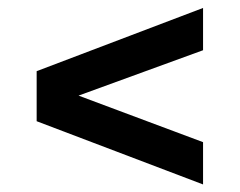

<svg xmlns="http://www.w3.org/2000/svg" viewBox="-20 -628 618 495"><path d="M503.5 -152.5 74.5 -315.5V-444.5L503.5 -607.5V-498.5L182.5 -381.5L503.5 -261.5Z"/></svg>

Font: Encode Sans Exp SmBold
Style: Regular
Weight: 600
Width: 7
Designer: Multiple Designers
Foundry: Impallari Type
Version: Version 3.002; ttfautohint (v1.8.3) -l 8 -r 50 -G 200 -x 14 